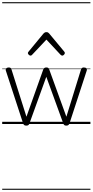

<svg xmlns="http://www.w3.org/2000/svg" viewBox="-20 -1130 844 1750"><path d="M220 15Q206 15 200 9.5Q194 4 191 -4L34 -484Q29 -496 36 -505.5Q43 -515 60 -515Q71 -515 77 -510.5Q83 -506 85 -496L221 -66L374 -496Q378 -506 384.5 -510.5Q391 -515 403 -515Q414 -515 420 -510.5Q426 -506 429 -496L585 -66L718 -496Q721 -506 727 -510.5Q733 -515 744 -515Q762 -515 768.5 -506Q775 -497 769 -482L613 -4Q610 4 603.5 9.5Q597 15 584 15Q571 15 565.5 9.5Q560 4 557 -4L402 -430L248 -4Q246 4 239.5 9.5Q233 15 220 15ZM258 -623Q250 -623 242 -631Q234 -639 234 -647Q234 -649 235.5 -652Q237 -655 240 -659L377 -825Q383 -831 388.5 -834Q394 -837 403 -837Q412 -837 417.5 -834Q423 -831 428 -825L566 -659Q569 -655 570 -652Q571 -649 571 -647Q571 -639 563 -631Q555 -623 548 -623Q543 -623 539 -625.5Q535 -628 531 -632L403 -769L274 -632Q271 -628 267 -625.5Q263 -623 258 -623ZM0 590H804V600H0ZM0 -20H804V0H0ZM0 -505H804V-500H0ZM0 -1110H804V-1100H0Z"/></svg>

Font: Playwrite FR Moderne Guides
Style: Regular
Weight: 400
Designer: Veronika Burian, José Scaglione
Foundry: TypeTogether
Version: Version 1.003